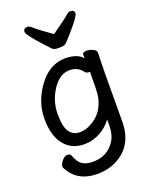

<svg xmlns="http://www.w3.org/2000/svg" viewBox="-167 -815 833 1079"><g transform="rotate(-20 250.0 -275.0)"><path d="M136 -731Q148 -731 165 -714.5Q182 -698 263 -641Q348 -701 364 -716Q380 -731 391 -731Q416 -731 416 -710Q416 -701 399.5 -678Q383 -655 343 -609Q324 -588 312.5 -575.5Q301 -563 289.5 -561Q278 -559 255 -559Q232 -559 220 -572.5Q208 -586 190 -605Q147 -652 129 -676Q111 -700 111 -709Q111 -731 136 -731ZM379 -454Q377 -466 377 -475Q377 -491 403 -491Q420 -491 439.5 -482Q459 -473 459 -458Q455 -364 455 -50Q455 95 341 154Q289 181 225 181Q106 181 56 87Q52 81 52 76Q52 60 68 41Q84 22 101 22Q118 22 123 37Q137 76 160 92Q183 108 225 108Q313 108 358 35Q379 -1 379 -51V-88Q352 -51 312 -28Q264 -1 213 -1Q137 -1 93 -55.5Q49 -110 49 -212Q49 -314 115 -403Q181 -492 275 -492Q346 -492 379 -454ZM213 -73Q243 -73 276 -90Q356 -130 375 -226Q380 -257 380 -373Q377 -373 372 -373Q360 -373 352 -382Q324 -421 275 -421Q215 -421 171.5 -355Q128 -289 128 -211.5Q128 -134 150 -103.5Q172 -73 213 -73Z"/></g></svg>

Font: Moon Stars Kai HW
Style: Bold
Weight: 700
Designer: GuiWonder
Version: Version 1.101